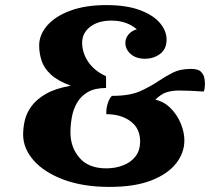

<svg xmlns="http://www.w3.org/2000/svg" viewBox="-20 -727 846 755"><path d="M410 8Q307 8 230.5 -20.5Q154 -49 112.5 -96Q71 -143 71 -198Q71 -225 77.5 -253.5Q84 -282 103.5 -309Q123 -336 160 -357.5Q197 -379 258 -390Q207 -409 180 -434Q153 -459 143.5 -488.5Q134 -518 134 -548Q134 -590 165.5 -626.5Q197 -663 256.5 -685Q316 -707 398 -707Q477 -707 529.5 -687.5Q582 -668 608.5 -637Q635 -606 635 -571Q635 -534 609.5 -515Q584 -496 550 -496Q515 -496 494 -514.5Q473 -533 473 -558Q473 -576 484.5 -590.5Q496 -605 518 -612Q478 -646 418 -646Q366 -646 334.5 -621.5Q303 -597 303 -559Q303 -520 326.5 -484.5Q350 -449 397 -427V-381Q353 -381 325.5 -365Q298 -349 283 -323Q268 -297 262.5 -266Q257 -235 257 -206Q257 -148 292.5 -106.5Q328 -65 398 -65Q433 -65 463.5 -76.5Q494 -88 512.5 -111.5Q531 -135 531 -171Q531 -222 493.5 -250Q456 -278 398 -278V-286Q398 -303 404 -321.5Q410 -340 420 -350Q491 -350 532.5 -369Q574 -388 606 -410Q633 -428 661 -442Q689 -456 731 -456Q759 -456 770 -445Q781 -434 783.5 -420.5Q786 -407 786 -398Q786 -392 785 -382.5Q784 -373 781 -367Q752 -369 728 -370Q704 -371 683 -371Q658 -371 636 -364.5Q614 -358 591 -335Q626 -327 651.5 -301Q677 -275 691 -241Q705 -207 705 -175Q705 -126 672.5 -84.5Q640 -43 575 -17.5Q510 8 410 8Z"/></svg>

Font: Calistoga
Style: Regular
Weight: 400
Designer: Yvonne Schuttler, Eben Sorkin
Foundry: www.sorkintype.com
Version: Version 1.010; ttfautohint (v1.8.4.7-5d5b)